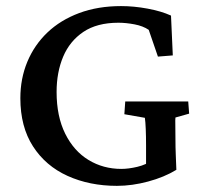

<svg xmlns="http://www.w3.org/2000/svg" viewBox="-20 -602 676 631"><path d="M364.3 8.8Q274.4 8.8 202.1 -23.9Q129.9 -56.6 88.4 -121.1Q46.9 -185.5 46.9 -279.3Q46.9 -343.8 69.8 -398.9Q92.8 -454.1 135.7 -495.1Q178.7 -536.1 240.2 -559.1Q301.8 -582 377.9 -582Q419.9 -582 464.8 -573.7Q509.8 -565.4 542 -550.8L547.9 -419.9L499 -416L468.8 -503.9Q450.2 -516.6 421.9 -522Q393.6 -527.3 369.1 -527.3Q298.8 -527.3 253.9 -497.1Q209 -466.8 187.5 -415.5Q166 -364.3 166 -299.8Q166 -219.7 194.3 -162.6Q222.7 -105.5 271 -76.2Q319.3 -46.9 378.9 -46.9Q402.3 -46.9 431.2 -53.7Q460 -60.5 481.4 -76.2L460 -21.5V-125Q460 -153.3 459 -177.7Q458 -202.1 456.1 -214.8L388.7 -226.6L391.6 -268.6H598.6L601.6 -228.5L556.6 -215.8Q555.7 -210 556.2 -190.4Q556.6 -170.9 556.6 -145.5Q556.6 -118.2 557.6 -95.2Q558.6 -72.3 559.6 -43.9Q519.5 -19.5 466.8 -5.4Q414.1 8.8 364.3 8.8Z"/></svg>

Font: Crimson Pro ExtraLight Medium
Style: Regular
Weight: 500
Version: Version 1.002